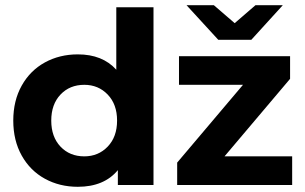

<svg xmlns="http://www.w3.org/2000/svg" viewBox="-20 -711 1174 738"><path d="M570 -683V0H433V-57Q380 7 279 7Q209 7 152.5 -24Q96 -55 63.5 -113Q31 -171 31 -247.5Q31 -324 63.5 -382Q96 -440 152.5 -471Q209 -502 279 -502Q374 -502 427 -443V-683ZM304 -385Q248 -385 212.5 -347.5Q177 -310 177 -247.5Q177 -185 212.5 -147.5Q248 -110 304 -110Q358 -110 394 -147.5Q430 -185 430 -247.5Q430 -310 394 -347.5Q358 -385 304 -385ZM1103 -110V0H661V-86L914 -385H668V-495H1095V-408L843 -110ZM1067 -691 946 -558H819L697 -691H802L882 -622L962 -691Z"/></svg>

Font: Montserrat Ace
Style: Bold
Weight: 700
Designer: Julieta Ulanovsky
Foundry: Julieta Ulanovsky
Version: Version 1